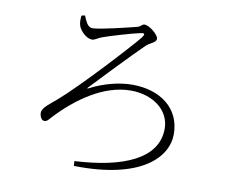

<svg xmlns="http://www.w3.org/2000/svg" viewBox="-83 -851 1166 986"><g transform="rotate(10 500.0 -358.0)"><path d="M284 -740C296 -712 307 -682 332 -682C372 -682 515 -718 555 -728C576 -732 581 -747 593 -747C621 -747 669 -705 669 -686C669 -665 636 -659 617 -640C563 -588 412 -430 366 -381C357 -372 359 -370 370 -376C437 -411 518 -432 586 -432C730 -432 839 -355 839 -218C839 -98 714 38 362 31L360 6C611 -7 788 -80 788 -238C788 -333 701 -401 583 -401C444 -401 307 -305 203 -192C190 -177 184 -170 172 -170C156 -170 147 -192 147 -209C147 -235 185 -261 220 -291C322 -379 546 -623 592 -680C603 -696 606 -706 580 -700C540 -692 426 -658 388 -644C367 -636 355 -624 340 -624C312 -624 277 -658 269 -683C264 -697 264 -719 266 -736Z"/></g></svg>

Font: Noto Serif CJK SC ExtraLight
Style: Regular
Weight: 200
Designer: Ryoko NISHIZUKA 西塚涼子 (kana & ideographs); Frank Grießhammer (Latin, Greek & Cyrillic); Wenlong ZHANG 张文龙 (bopomofo); San
Foundry: Adobe
Version: Version 2.001;hotconv 1.1.0;makeotfexe 2.6.0